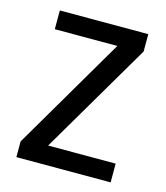

<svg xmlns="http://www.w3.org/2000/svg" viewBox="-87 -604 583 673"><g transform="rotate(15 204.5 -268.0)"><path d="M376 0H34V-57L275 -468H48V-536H369V-473L131 -68H376Z"/></g></svg>

Font: Noto Sans Arabic SemiCondensed
Style: Regular
Weight: 400
Width: 4
Designer: Monotype Design Team, Nadine Chahine, Nizar Qandah and Khaled Hosny
Foundry: Monotype Imaging Inc.
Version: Version 2.012